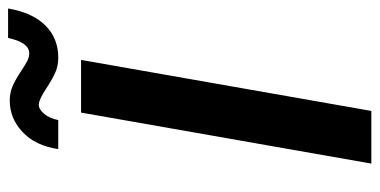

<svg xmlns="http://www.w3.org/2000/svg" viewBox="-246 -670 916 463"><g transform="rotate(-90 211.5 -438.0)"><path d="M172 -700H299L176 0H49ZM201 -872Q220 -872 236 -865Q252 -858 273 -844Q288 -834 297 -829.5Q306 -825 315 -825Q341 -825 352 -876H423Q413 -817 382 -786Q351 -755 305 -755Q285 -755 269 -762Q253 -769 230 -784Q203 -802 191 -802Q180 -802 169 -789Q158 -776 154 -755H84Q92 -810 125 -841Q158 -872 201 -872Z"/></g></svg>

Font: Sarabun SemiBold
Style: Italic
Weight: 600
Italic angle: -10°
Designer: Suppakit Chalermlarp | Katatrad Co.,Ltd.
Foundry: Cadson Demak Co.,Ltd.
Version: Version 1.000; ttfautohint (v1.6)